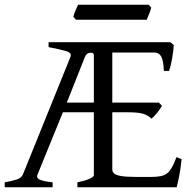

<svg xmlns="http://www.w3.org/2000/svg" viewBox="-20 -794 819 814"><path d="M0 0V-21Q33.2 -26.9 52 -33.4Q70.8 -40 77.1 -54.2L278.8 -553.2Q285.6 -569.8 259.8 -577.4Q233.9 -585 186 -594.2V-615.2H702.1L716.8 -603Q715.3 -578.1 709.5 -544.9Q703.6 -511.7 696.8 -493.2H674.8Q672.9 -538.1 663.3 -554.7Q653.8 -571.3 634.8 -571.3H456.1V-358.9H653.8L667 -345.2Q658.7 -331.5 645.8 -315.2Q632.8 -298.8 622.1 -291Q607.9 -305.2 587.2 -311.5Q566.4 -317.9 524.9 -317.9H456.1V-75.2Q456.1 -65.9 463.4 -58.8Q470.7 -51.8 492.4 -47.9Q514.2 -43.9 557.1 -43.9H620.1Q650.4 -43.9 668.9 -49.1Q687.5 -54.2 700.9 -72Q714.4 -89.8 728 -127.9L750 -119.1Q745.6 -77.1 739.3 -45.7Q732.9 -14.2 729 0H308.1V-21Q341.3 -27.8 359.6 -36.1Q377.9 -44.4 377.9 -50.8V-317.9H246.6L139.2 -54.2Q132.8 -40 147.9 -32.7Q163.1 -25.4 203.1 -21V0ZM263.2 -358.9H377.9V-560.5Q377.9 -571.3 362.3 -570.3Q346.7 -569.3 339.8 -552.2ZM301.8 -710.4 291 -722.7Q293.5 -733.4 299.8 -749Q306.2 -764.6 311 -773.9H610.4L621.1 -762.2Q619.1 -751.5 612.5 -735.6Q606 -719.7 602.1 -710.4Z"/></svg>

Font: David Libre
Style: Regular
Weight: 400
Designer: Ismar David, J. Victor Gaultney, Annie Olsen and Meir Sadan
Foundry: Monotype Imaging Inc. & SIL International
Version: Version 1.100; ttfautohint (v1.8.4.7-5d5b)